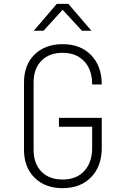

<svg xmlns="http://www.w3.org/2000/svg" viewBox="-20 -970 640 1000"><path d="M306 10Q215 10 160 -44.5Q105 -99 105 -190V-540Q105 -632 160 -686Q215 -740 306 -740Q399 -740 454.5 -683Q510 -626 510 -530H460Q460 -607 418.5 -651Q377 -695 306 -695Q236 -695 195.5 -653.5Q155 -612 155 -540V-190Q155 -118 195.5 -76.5Q236 -35 306 -35Q378 -35 419 -79.5Q460 -124 460 -200V-310H287V-356H510V-200Q510 -104 454.5 -47Q399 10 306 10ZM156 -810 276 -950H336L456 -810H407L306 -919L207 -810Z"/></svg>

Font: NKDuy Mono Thin
Style: Regular
Weight: 100
Monospace: yes
Designer: NKDuy
Foundry: NKDuy
Version: Version 2.251; ttfautohint (v1.8.4.7-5d5b)